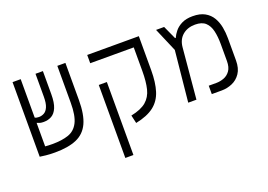

<svg xmlns="http://www.w3.org/2000/svg" viewBox="-112 -891 1981 1417"><g transform="rotate(-20 879.0 -182.5)"><path d="M187.5 9.3Q147.5 9.3 116.2 5.9Q85 2.4 70.3 0H69.8V-585.9H133.8V-284.2Q145 -277.3 165.5 -277.3Q187 -277.3 206.3 -287.8Q225.6 -298.3 237.8 -326.4Q250 -354.5 250 -407.2V-585.9H308.1V-404.3Q308.1 -337.4 292 -299.6Q275.9 -261.7 248.5 -246.3Q221.2 -231 186.5 -231Q168.9 -231 157.2 -234.1Q145.5 -237.3 133.8 -242.7V-58.1Q145.5 -57.1 160.2 -56.4Q174.8 -55.7 191.4 -55.7Q266.1 -55.7 317.4 -73.5Q368.7 -91.3 395 -143.1Q421.4 -194.8 421.4 -295.9V-585.9H484.9V-294.9Q484.9 -180.2 454.1 -113.8Q423.3 -47.4 357.7 -19Q292 9.3 187.5 9.3Z M998 -585.9H1061.5V-318.4Q1061.5 -222.2 1040.5 -155.8Q1019.5 -89.4 967.8 -49.3Q916 -9.3 824.2 9.3L809.6 -54.2Q889.2 -70.3 929.7 -104.7Q970.2 -139.2 984.1 -196Q998 -252.9 998 -335.9V-521H656.2V-585.9ZM724.1 224.6H660.6V-348.6H724.1Z M1236.3 0 1276.4 -399.9 1196.8 -585.9H1260.3L1308.1 -481H1313.5Q1323.7 -504.9 1344 -529.8Q1364.3 -554.7 1398.7 -571.8Q1433.1 -588.9 1483.9 -588.9Q1542 -588.9 1579.3 -567.9Q1616.7 -546.9 1637.5 -511.7Q1658.2 -476.6 1666.3 -433.6Q1674.3 -390.6 1674.3 -346.7V-172.9Q1674.3 -110.4 1648.4 -72.3Q1622.6 -34.2 1582.5 -17.1Q1542.5 0 1500.5 0H1421.4V-65.9H1481.4Q1510.7 -65.9 1540.3 -76.7Q1569.8 -87.4 1589.8 -114.7Q1609.9 -142.1 1609.9 -191.4V-324.2Q1609.9 -382.8 1599.4 -428Q1588.9 -473.1 1561 -498.8Q1533.2 -524.4 1480 -524.4Q1420.4 -524.4 1381.3 -491.2Q1342.3 -458 1336.9 -398.4L1300.8 0Z"/></g></svg>

Font: CaskaydiaCove NFP Light
Style: Regular
Weight: 300
Designer: Aaron Bell
Foundry: Saja Typeworks
Version: Version 2111.001; VTT 6.35;Nerd Fonts 3.1.1